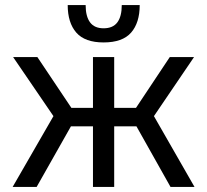

<svg xmlns="http://www.w3.org/2000/svg" viewBox="-20 -740 820 760"><path d="M655 0 497 -281 652 -514H748L566 -246V-321L750 0ZM30 0 215 -321V-246L32 -514H128L284 -281L125 0ZM348 0V-514H432V0ZM233 -240V-313H546V-240ZM390 -572Q316 -572 282 -611Q248 -650 248 -720H319Q319 -675 336.5 -651.5Q354 -628 390 -628Q427 -628 444.5 -651.5Q462 -675 462 -720H533Q533 -650 499 -611Q465 -572 390 -572Z"/></svg>

Font: TikTok Sans 24pt
Style: Regular
Weight: 400
Version: Version 4.000